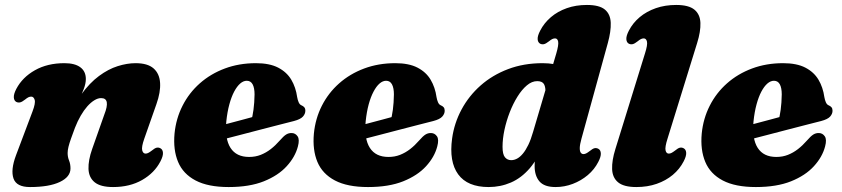

<svg xmlns="http://www.w3.org/2000/svg" viewBox="-20 -740 3397 775"><path d="M46 -328.5Q36.5 -333.5 35.8 -347Q35 -360.5 46 -381.5Q70.5 -428 121 -456.5Q171.5 -485 240 -485Q282 -485 304.2 -468.5Q326.5 -452 326.5 -421Q326.5 -402.5 317.8 -380Q309 -357.5 297.5 -333.2Q286 -309 276.2 -285Q266.5 -261 265 -239.5L248 -244Q274.5 -312.5 308.2 -359Q342 -405.5 379.5 -433.2Q417 -461 455 -473Q493 -485 527.5 -485Q576 -485 600 -463.8Q624 -442.5 626.2 -405.2Q628.5 -368 611.5 -320L562.5 -180.5Q550.5 -146.5 554 -133.2Q557.5 -120 567.5 -120Q573 -120 578.5 -122.8Q584 -125.5 592.5 -132Q604.5 -142 612.2 -143.8Q620 -145.5 627.5 -141.5Q637 -136.5 637.8 -123Q638.5 -109.5 627.5 -88.5Q603.5 -42 553.8 -13.5Q504 15 436.5 15Q386 15 362.2 -4.2Q338.5 -23.5 337.2 -58.2Q336 -93 352 -138.5L401 -277.5Q414 -310.5 411 -327.2Q408 -344 388 -344Q375 -344 360.8 -335.2Q346.5 -326.5 332.5 -310.8Q318.5 -295 305.8 -273Q293 -251 282.5 -224Q273.5 -200 266.8 -181Q260 -162 256.5 -147.8Q253 -133.5 253 -122.5Q253 -106 258.8 -92Q264.5 -78 264.5 -60Q264.5 -26 221.5 -5.5Q178.5 15 101 15Q46.5 15 34.5 -19.5Q22.5 -54 44.5 -113L111 -289.5Q124 -323.5 120 -336.8Q116 -350 106 -350Q100.5 -350 95 -347.5Q89.5 -345 81 -338Q69 -328.5 61.2 -326.8Q53.5 -325 46 -328.5Z M785 -210.5Q785 -210.5 801.8 -215Q818.5 -219.5 845.2 -226.5Q872 -233.5 902.8 -241.8Q933.5 -250 963 -257.8Q992.5 -265.5 1013.5 -271.5L993.5 -249.5Q999.5 -269.5 1003.2 -297.2Q1007 -325 1007.5 -359Q1007.5 -385 999.8 -399.5Q992 -414 976 -414Q962.5 -414 949.5 -402.8Q936.5 -391.5 925.2 -370.2Q914 -349 905.8 -318.8Q897.5 -288.5 893.5 -250Q887 -179.5 910.5 -143Q934 -106.5 985.5 -106.5Q1011 -106.5 1032.5 -115Q1054 -123.5 1073 -138.2Q1092 -153 1108.5 -172Q1124.5 -190.5 1135 -197Q1145.5 -203.5 1158 -203Q1172.5 -202.5 1181.2 -189.8Q1190 -177 1182.5 -149Q1171.5 -106.5 1137.2 -69Q1103 -31.5 1045 -8.2Q987 15 903 15Q820 15 769.5 -11.5Q719 -38 698.8 -86.5Q678.5 -135 684.5 -201Q690.5 -261.5 716.8 -313.2Q743 -365 786.5 -403.5Q830 -442 887.5 -463.5Q945 -485 1013 -485Q1068 -485 1102.8 -467Q1137.5 -449 1155.8 -418.2Q1174 -387.5 1179.5 -348Q1181.5 -336.5 1185.5 -327.2Q1189.5 -318 1196.5 -315Q1204 -312 1208.2 -307Q1212.5 -302 1212.5 -293Q1212.5 -280.5 1202.8 -269.5Q1193 -258.5 1166.5 -251.5Q1142.5 -245.5 1105.8 -236Q1069 -226.5 1026.5 -215.5Q984 -204.5 942.2 -193.5Q900.5 -182.5 866 -173.8Q831.5 -165 810.8 -159.5Q790 -154 790 -154Z M1347.5 -210.5Q1347.5 -210.5 1364.2 -215Q1381 -219.5 1407.8 -226.5Q1434.5 -233.5 1465.2 -241.8Q1496 -250 1525.5 -257.8Q1555 -265.5 1576 -271.5L1556 -249.5Q1562 -269.5 1565.8 -297.2Q1569.5 -325 1570 -359Q1570 -385 1562.2 -399.5Q1554.5 -414 1538.5 -414Q1525 -414 1512 -402.8Q1499 -391.5 1487.8 -370.2Q1476.5 -349 1468.2 -318.8Q1460 -288.5 1456 -250Q1449.5 -179.5 1473 -143Q1496.5 -106.5 1548 -106.5Q1573.5 -106.5 1595 -115Q1616.5 -123.5 1635.5 -138.2Q1654.5 -153 1671 -172Q1687 -190.5 1697.5 -197Q1708 -203.5 1720.5 -203Q1735 -202.5 1743.8 -189.8Q1752.5 -177 1745 -149Q1734 -106.5 1699.8 -69Q1665.5 -31.5 1607.5 -8.2Q1549.5 15 1465.5 15Q1382.5 15 1332 -11.5Q1281.5 -38 1261.2 -86.5Q1241 -135 1247 -201Q1253 -261.5 1279.2 -313.2Q1305.5 -365 1349 -403.5Q1392.5 -442 1450 -463.5Q1507.5 -485 1575.5 -485Q1630.5 -485 1665.2 -467Q1700 -449 1718.2 -418.2Q1736.5 -387.5 1742 -348Q1744 -336.5 1748 -327.2Q1752 -318 1759 -315Q1766.5 -312 1770.8 -307Q1775 -302 1775 -293Q1775 -280.5 1765.2 -269.5Q1755.5 -258.5 1729 -251.5Q1705 -245.5 1668.2 -236Q1631.5 -226.5 1589 -215.5Q1546.5 -204.5 1504.8 -193.5Q1463 -182.5 1428.5 -173.8Q1394 -165 1373.2 -159.5Q1352.5 -154 1352.5 -154Z M2433.5 -566.5 2327 -180Q2320.5 -156.5 2320.2 -143Q2320 -129.5 2324.2 -123.8Q2328.5 -118 2335 -118Q2340.5 -118 2346 -120.8Q2351.5 -123.5 2360 -130Q2372 -140 2379.8 -141.8Q2387.5 -143.5 2395 -139.5Q2404.5 -134.5 2405.2 -121Q2406 -107.5 2395 -86.5Q2379.5 -56 2352.5 -33.2Q2325.5 -10.5 2292 2.2Q2258.5 15 2222.5 15Q2177 15 2157.5 -7.8Q2138 -30.5 2138 -69.5Q2138 -86.5 2139.8 -104.8Q2141.5 -123 2144.5 -141.5Q2147.5 -160 2151.5 -176.5L2174.5 -164Q2152.5 -100.5 2118.5 -61Q2084.5 -21.5 2042.2 -3.2Q2000 15 1952.5 15Q1867 15 1829.5 -36.2Q1792 -87.5 1805 -181.5Q1813.5 -243 1843 -298Q1872.5 -353 1920 -395Q1967.5 -437 2030.8 -461Q2094 -485 2170.5 -485Q2220 -485 2252.5 -469.8Q2285 -454.5 2300.5 -429Q2316 -403.5 2315 -372L2181.5 -362Q2183 -387.5 2176 -400Q2169 -412.5 2148.5 -412.5Q2127 -412.5 2106.8 -395.5Q2086.5 -378.5 2068.8 -350Q2051 -321.5 2037.5 -286.8Q2024 -252 2016.2 -215.8Q2008.5 -179.5 2008.5 -147.5Q2008.5 -117 2018.2 -105.2Q2028 -93.5 2043.5 -93.5Q2055.5 -93.5 2067.2 -99.8Q2079 -106 2090.5 -119.8Q2102 -133.5 2112.5 -155.2Q2123 -177 2132 -208.5L2225.5 -524.5Q2235.5 -559 2233 -572Q2230.5 -585 2220.5 -585Q2215 -585 2209.5 -582.5Q2204 -580 2195.5 -573Q2183.5 -563.5 2175.8 -561.8Q2168 -560 2160.5 -563.5Q2151 -568.5 2150.2 -582Q2149.5 -595.5 2160.5 -616.5Q2176.5 -647.5 2203.8 -670.8Q2231 -694 2267.8 -707Q2304.5 -720 2349 -720Q2399.5 -720 2421.8 -701.2Q2444 -682.5 2445.2 -648Q2446.5 -613.5 2433.5 -566.5Z M2794 -566.5 2674.5 -180.5Q2663.5 -146 2666.5 -133Q2669.5 -120 2679.5 -120Q2685 -120 2690.5 -122.8Q2696 -125.5 2704.5 -132Q2716.5 -142 2724.2 -143.8Q2732 -145.5 2739.5 -141.5Q2749 -136.5 2749.8 -123Q2750.5 -109.5 2739.5 -88.5Q2723.5 -57.5 2695.8 -34.2Q2668 -11 2630.8 2Q2593.5 15 2548.5 15Q2498 15 2475 -4Q2452 -23 2450.8 -57.5Q2449.5 -92 2464 -138.5L2583.5 -524.5Q2594.5 -559 2591.5 -572Q2588.5 -585 2578.5 -585Q2573 -585 2567.5 -582.5Q2562 -580 2553.5 -573Q2541.5 -563.5 2533.8 -561.8Q2526 -560 2518.5 -563.5Q2509 -568.5 2508.2 -582Q2507.5 -595.5 2518.5 -616.5Q2534.5 -647.5 2562.2 -670.8Q2590 -694 2627.2 -707Q2664.5 -720 2709.5 -720Q2760 -720 2783 -701Q2806 -682 2807.2 -647.5Q2808.5 -613 2794 -566.5Z M2913 -210.5Q2913 -210.5 2929.8 -215Q2946.5 -219.5 2973.2 -226.5Q3000 -233.5 3030.8 -241.8Q3061.5 -250 3091 -257.8Q3120.5 -265.5 3141.5 -271.5L3121.5 -249.5Q3127.5 -269.5 3131.2 -297.2Q3135 -325 3135.5 -359Q3135.5 -385 3127.8 -399.5Q3120 -414 3104 -414Q3090.5 -414 3077.5 -402.8Q3064.5 -391.5 3053.2 -370.2Q3042 -349 3033.8 -318.8Q3025.5 -288.5 3021.5 -250Q3015 -179.5 3038.5 -143Q3062 -106.5 3113.5 -106.5Q3139 -106.5 3160.5 -115Q3182 -123.5 3201 -138.2Q3220 -153 3236.5 -172Q3252.5 -190.5 3263 -197Q3273.5 -203.5 3286 -203Q3300.5 -202.5 3309.2 -189.8Q3318 -177 3310.5 -149Q3299.5 -106.5 3265.2 -69Q3231 -31.5 3173 -8.2Q3115 15 3031 15Q2948 15 2897.5 -11.5Q2847 -38 2826.8 -86.5Q2806.5 -135 2812.5 -201Q2818.5 -261.5 2844.8 -313.2Q2871 -365 2914.5 -403.5Q2958 -442 3015.5 -463.5Q3073 -485 3141 -485Q3196 -485 3230.8 -467Q3265.5 -449 3283.8 -418.2Q3302 -387.5 3307.5 -348Q3309.5 -336.5 3313.5 -327.2Q3317.5 -318 3324.5 -315Q3332 -312 3336.2 -307Q3340.5 -302 3340.5 -293Q3340.5 -280.5 3330.8 -269.5Q3321 -258.5 3294.5 -251.5Q3270.5 -245.5 3233.8 -236Q3197 -226.5 3154.5 -215.5Q3112 -204.5 3070.2 -193.5Q3028.5 -182.5 2994 -173.8Q2959.5 -165 2938.8 -159.5Q2918 -154 2918 -154Z"/></svg>

Font: Fraunces
Style: Italic
Weight: 900
Italic angle: -16°
Version: Version 1.000;[0bf87f6ff]